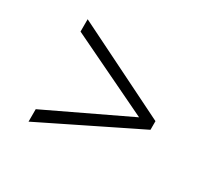

<svg xmlns="http://www.w3.org/2000/svg" viewBox="-110 -703 884 828"><g transform="rotate(30 331.5 -289.0)"><path d="M111 -34V-96L514.5 -288.5L111 -482.5V-544L584 -309.5V-266.5Z"/></g></svg>

Font: Merriweather 96pt
Style: Regular
Weight: 400
Version: Version 2.100